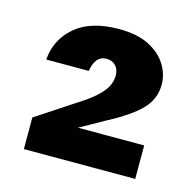

<svg xmlns="http://www.w3.org/2000/svg" viewBox="-65 -779 500 493"><g transform="rotate(15 185.0 -532.5)"><path d="M38 -352V-436L158 -515Q186 -534 201.5 -553.5Q217 -573 217 -595Q217 -612 207.5 -621.5Q198 -631 184 -631Q168 -631 159 -620Q150 -609 147 -589H34Q38 -643 79 -678Q120 -713 195 -713Q244 -713 275 -697Q306 -681 321.5 -656Q337 -631 337 -603Q337 -565 310 -537Q283 -509 224 -478L158 -441H334V-352Z"/></g></svg>

Font: DM Sans 24pt Black
Style: Regular
Weight: 900
Designer: Colophon Foundry, Jonny Pinhorn
Foundry: Colophon Foundry
Version: Version 4.004;gftools[0.9.30]